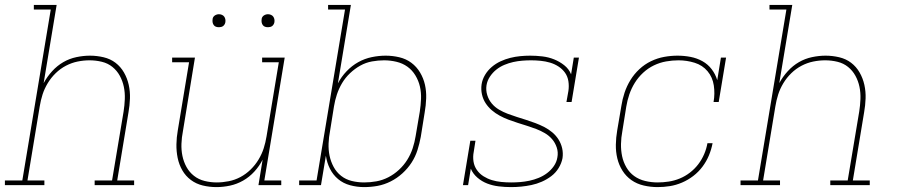

<svg xmlns="http://www.w3.org/2000/svg" viewBox="-38 -755 3658 783"><path d="M-18 0V-19H53L169 -716H100V-735H193L140 -416Q154 -442 174.5 -464.5Q195 -487 220 -501.5Q245 -516 273.5 -522Q302 -528 329 -528Q357 -528 384.5 -521.5Q412 -515 433 -499Q454 -483 467.5 -459.5Q481 -436 487 -409Q493 -382 492 -353.5Q491 -325 486 -297L440 -19H509V0H348V-19H419L466 -300Q470 -325 471 -351Q472 -377 467 -401Q462 -425 450.5 -446Q439 -467 420.5 -482Q402 -497 377.5 -503Q353 -509 327 -509Q303 -509 278.5 -504Q254 -499 231 -487Q208 -475 189 -456.5Q170 -438 156.5 -415.5Q143 -393 135.5 -369.5Q128 -346 124 -321L74 -19H143V0Z M845 8Q816 8 789 1.5Q762 -5 740.5 -21Q719 -37 705.5 -60.5Q692 -84 686.5 -111Q681 -138 681.5 -166.5Q682 -195 687 -223L733 -501H664V-520H757L708 -220Q703 -195 702 -169Q701 -143 706 -119Q711 -95 722.5 -74Q734 -53 753 -38Q772 -23 796.5 -17Q821 -11 846 -11Q870 -11 895 -16Q920 -21 942.5 -33Q965 -45 984 -63.5Q1003 -82 1016.5 -104.5Q1030 -127 1037.5 -150.5Q1045 -174 1049 -199L1099 -501H1031V-520H1123L1040 -19H1109V0H1016L1033 -104Q1020 -78 999.5 -55.5Q979 -33 953.5 -18.5Q928 -4 900 2Q872 8 845 8ZM1055 -644Q1048 -644 1042.5 -646Q1037 -648 1033.5 -653Q1030 -658 1029 -664Q1028 -670 1029 -676Q1029 -681 1031.5 -685Q1034 -689 1037.5 -691.5Q1041 -694 1045.5 -695.5Q1050 -697 1055 -697Q1061 -697 1067 -694.5Q1073 -692 1076.5 -687Q1080 -682 1081 -676Q1082 -670 1081 -664Q1080 -659 1077.5 -655Q1075 -651 1071.5 -648.5Q1068 -646 1063.5 -645Q1059 -644 1055 -644ZM855 -644Q848 -644 842.5 -646Q837 -648 833.5 -653Q830 -658 829 -664Q828 -670 829 -676Q829 -681 831.5 -685Q834 -689 837.5 -691.5Q841 -694 845.5 -695.5Q850 -697 855 -697Q861 -697 867 -694.5Q873 -692 876.5 -687Q880 -682 881 -676Q882 -670 881 -664Q880 -659 877.5 -655Q875 -651 871.5 -648.5Q868 -646 863.5 -645Q859 -644 855 -644Z M1447 8Q1418 8 1390 0.5Q1362 -7 1341 -24.5Q1320 -42 1307.5 -67Q1295 -92 1291 -120L1271 0H1182V-19H1253L1369 -716H1300V-735H1393L1340 -415Q1354 -442 1375.5 -464.5Q1397 -487 1423 -501.5Q1449 -516 1478 -522Q1507 -528 1535 -528Q1563 -528 1590.5 -521.5Q1618 -515 1639.5 -499Q1661 -483 1675 -459.5Q1689 -436 1695 -409.5Q1701 -383 1700 -354Q1699 -325 1694 -297L1678 -197Q1673 -170 1664.5 -143Q1656 -116 1640.5 -92Q1625 -68 1603 -48Q1581 -28 1555 -15Q1529 -2 1502 3Q1475 8 1447 8ZM1447 -11Q1472 -11 1497 -15.5Q1522 -20 1545.5 -32Q1569 -44 1589 -62.5Q1609 -81 1623 -103.5Q1637 -126 1645 -150.5Q1653 -175 1657 -200L1674 -300Q1678 -326 1679 -352Q1680 -378 1674.5 -402Q1669 -426 1656 -447.5Q1643 -469 1623.5 -483Q1604 -497 1579 -503Q1554 -509 1528 -509Q1504 -509 1479 -504.5Q1454 -500 1431.5 -487.5Q1409 -475 1389.5 -456.5Q1370 -438 1357 -416Q1344 -394 1336 -370Q1328 -346 1324 -321L1308 -221Q1303 -196 1302 -170Q1301 -144 1306 -120Q1311 -96 1322.5 -74.5Q1334 -53 1353 -38Q1372 -23 1396.5 -17Q1421 -11 1447 -11Z M2046 8Q2046 8 2045.5 8Q2045 8 2045 8Q2021 8 1996 5Q1971 2 1949 -6.5Q1927 -15 1909 -30.5Q1891 -46 1882 -67L1871 0H1850L1880 -181H1901L1894 -136Q1890 -116 1893 -96.5Q1896 -77 1907 -61.5Q1918 -46 1934 -36Q1950 -26 1968 -20.5Q1986 -15 2006 -13Q2026 -11 2046 -11Q2046 -11 2046.5 -11Q2047 -11 2047 -11Q2065 -11 2083.5 -12.5Q2102 -14 2121 -18Q2140 -22 2158.5 -29.5Q2177 -37 2193 -49Q2209 -61 2220.5 -77.5Q2232 -94 2235 -113Q2239 -134 2232.5 -153.5Q2226 -173 2213.5 -187.5Q2201 -202 2184 -212Q2167 -222 2148.5 -229Q2130 -236 2111 -242Q2092 -248 2073 -254Q2054 -260 2035.5 -267Q2017 -274 1999.5 -283.5Q1982 -293 1967.5 -305.5Q1953 -318 1942.5 -334Q1932 -350 1927.5 -370Q1923 -390 1926 -411Q1929 -431 1940 -449.5Q1951 -468 1967.5 -482Q1984 -496 2003.5 -505Q2023 -514 2043 -519Q2063 -524 2083.5 -526Q2104 -528 2124 -528Q2149 -528 2174 -525Q2199 -522 2221.5 -513Q2244 -504 2263 -489Q2282 -474 2291 -452L2302 -520H2323L2293 -339H2272L2280 -384Q2283 -404 2280 -423.5Q2277 -443 2266.5 -458Q2256 -473 2240 -483.5Q2224 -494 2205.5 -499.5Q2187 -505 2167 -507Q2147 -509 2128 -509Q2110 -509 2091.5 -507.5Q2073 -506 2055 -502Q2037 -498 2019 -490.5Q2001 -483 1986 -471Q1971 -459 1960 -442.5Q1949 -426 1946 -407Q1943 -387 1949 -367.5Q1955 -348 1967.5 -333Q1980 -318 1997 -308Q2014 -298 2032.5 -291Q2051 -284 2070 -278Q2089 -272 2108 -266Q2127 -260 2145.5 -253Q2164 -246 2181.5 -237Q2199 -228 2214 -215.5Q2229 -203 2239.5 -186.5Q2250 -170 2254.5 -150.5Q2259 -131 2256 -110Q2252 -89 2240 -69.5Q2228 -50 2210 -36.5Q2192 -23 2171.5 -14Q2151 -5 2129.5 -0.5Q2108 4 2087.5 6Q2067 8 2046 8Z M2644 8Q2615 8 2587 1.5Q2559 -5 2537 -20.5Q2515 -36 2500.5 -59Q2486 -82 2479.5 -109Q2473 -136 2473.5 -165Q2474 -194 2479 -223L2496 -323Q2500 -350 2509 -377Q2518 -404 2533 -428.5Q2548 -453 2569.5 -473Q2591 -493 2617 -505.5Q2643 -518 2670.5 -523Q2698 -528 2725 -528Q2752 -528 2778 -523Q2804 -518 2826.5 -505.5Q2849 -493 2864.5 -472.5Q2880 -452 2887 -428L2902 -520H2923L2893 -339H2872Q2878 -373 2873 -406.5Q2868 -440 2847.5 -464.5Q2827 -489 2795 -499Q2763 -509 2729 -509Q2704 -509 2678.5 -504.5Q2653 -500 2629 -488.5Q2605 -477 2585 -458.5Q2565 -440 2551 -417.5Q2537 -395 2528.5 -370Q2520 -345 2516 -320L2500 -220Q2495 -194 2494.5 -168Q2494 -142 2499 -118Q2504 -94 2516.5 -72.5Q2529 -51 2548.5 -37Q2568 -23 2593 -17Q2618 -11 2644 -11Q2666 -11 2689 -14.5Q2712 -18 2734 -27Q2756 -36 2775.5 -51Q2795 -66 2809.5 -85Q2824 -104 2833.5 -126Q2843 -148 2847 -171H2868Q2863 -145 2853 -121Q2843 -97 2827 -75.5Q2811 -54 2789.5 -37.5Q2768 -21 2743.5 -10.5Q2719 0 2694 4Q2669 8 2644 8Z M2982 0V-19H3053L3169 -716H3100V-735H3193L3140 -416Q3154 -442 3174.5 -464.5Q3195 -487 3220 -501.5Q3245 -516 3273.5 -522Q3302 -528 3329 -528Q3357 -528 3384.5 -521.5Q3412 -515 3433 -499Q3454 -483 3467.5 -459.5Q3481 -436 3487 -409Q3493 -382 3492 -353.5Q3491 -325 3486 -297L3440 -19H3509V0H3348V-19H3419L3466 -300Q3470 -325 3471 -351Q3472 -377 3467 -401Q3462 -425 3450.5 -446Q3439 -467 3420.5 -482Q3402 -497 3377.5 -503Q3353 -509 3327 -509Q3303 -509 3278.5 -504Q3254 -499 3231 -487Q3208 -475 3189 -456.5Q3170 -438 3156.5 -415.5Q3143 -393 3135.5 -369.5Q3128 -346 3124 -321L3074 -19H3143V0Z"/></svg>

Font: Iosevka Etoile Thin Oblique
Style: Regular
Weight: 100
Italic angle: -9°
Designer: Belleve Invis
Foundry: Belleve Invis
Version: Version 15.5.2; ttfautohint (v1.8.4)